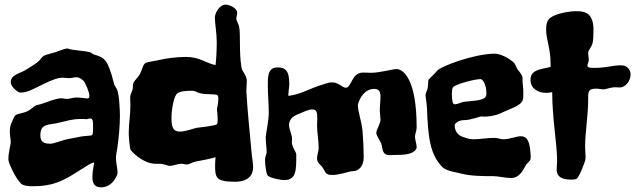

<svg xmlns="http://www.w3.org/2000/svg" viewBox="-20 -754 2723 823"><path d="M492 -305C491 -325 488 -351 483 -367C480 -377 470 -386 468 -398C442 -500 429 -507 381 -521C376 -523 371 -529 366 -530C335 -538 295 -537 270 -546C269 -546 269 -546 268 -546C258 -546 227 -534 217 -530C200 -525 177 -520 168 -515C159 -510 155 -499 140 -487C126 -476 103 -462 88 -453C64 -439 26 -433 26 -402C26 -381 57 -357 68 -357C76 -357 86 -359 94 -361C125 -368 204 -421 248 -421C257 -421 267 -419 276 -419C288 -419 298 -423 308 -423C318 -423 331 -416 341 -404C344 -399 363 -363 363 -343C363 -337 362 -332 355 -332C346 -332 327 -336 309 -336C291 -336 278 -330 269 -330C257 -330 248 -333 242 -333C217 -331 182 -317 165 -311C153 -306 140 -305 134 -302C124 -298 112 -284 97 -277C78 -268 54 -267 45 -259C41 -256 26 -220 26 -219C23 -209 22 -199 22 -191C22 -173 26 -158 26 -142C26 -136 16 -100 16 -73C16 -70 16 -67 17 -64C17 -58 43 7 72 35C91 47 127 44 130 44C231 44 284 -2 341 -36C354 -44 369 -55 384 -58C380 -36 376 -14 376 4C376 30 384 49 413 49C464 49 484 -5 484 -13C484 -32 477 -55 477 -79C477 -90 481 -106 483 -120C489 -164 494 -213 494 -259C494 -275 493 -290 492 -305ZM375 -175C372 -172 339 -171 329 -169C315 -166 286 -161 267 -157C240 -151 212 -138 195 -138C168 -138 153 -146 153 -173C153 -226 186 -217 233 -228C265 -235 289 -244 325 -244C334 -244 343 -244 353 -243C353 -243 359 -246 366 -246C377 -246 379 -239 379 -205C379 -191 378 -178 375 -175Z M1058 -104C1050 -190 1040 -288 1036 -364C1036 -380 1038 -393 1038 -405C1038 -434 1019 -442 1015 -466C1004 -530 1012 -609 1005 -639C1003 -651 994 -663 993 -673C993 -684 997 -692 997 -700C997 -716 968 -734 947 -734C920 -734 901 -697 901 -679C901 -655 909 -613 909 -574C909 -537 907 -500 904 -475C863 -483 836 -510 778 -510C738 -510 692 -504 663 -497C642 -492 612 -489 604 -484C592 -477 590 -456 579 -435C571 -421 555 -408 552 -398C548 -389 551 -378 548 -370C545 -357 538 -352 538 -334C538 -323 539 -312 539 -302C539 -260 532 -228 532 -189C532 -180 532 -170 533 -160C533 -155 537 -118 539 -114C539 -107 594 -52 646 -52C652 -52 657 -52 663 -52C683 -52 697 -43 709 -43C722 -43 741 -52 758 -52C765 -52 774 -49 781 -49C792 -49 804 -59 817 -61C854 -68 879 -73 904 -80C903 -68 902 -56 902 -45C902 8 906 25 987 25C1047 25 1065 -6 1065 -37C1065 -56 1060 -78 1058 -104ZM913 -345C915 -342 916 -337 916 -330C916 -313 910 -288 910 -287C910 -283 913 -259 913 -241C913 -232 912 -224 910 -222C905 -215 838 -208 823 -206C808 -203 776 -190 751 -190C724 -190 715 -206 715 -248C715 -291 727 -344 740 -354C753 -363 778 -365 803 -365C819 -365 821 -358 839 -354C870 -347 906 -353 913 -345Z M1766 -121C1766 -122 1766 -123 1766 -124C1766 -135 1759 -155 1759 -167C1758 -179 1766 -192 1766 -207C1766 -424 1704 -458 1680 -458C1664 -458 1607 -442 1571 -442C1560 -442 1547 -443 1536 -443C1486 -443 1488 -378 1462 -378C1447 -378 1432 -401 1403 -401C1388 -401 1372 -394 1355 -389C1304 -373 1271 -350 1216 -343C1216 -364 1220 -378 1220 -395C1220 -453 1202 -465 1169 -465C1126 -465 1128 -421 1128 -385C1128 -349 1132 -312 1132 -272C1132 -231 1119 -180 1119 -167C1119 -146 1123 -118 1123 -102C1123 -92 1116 -84 1116 -69C1116 -43 1122 -11 1126 -3C1135 9 1184 18 1197 18C1250 18 1250 -22 1250 -91C1250 -104 1231 -123 1231 -145C1231 -149 1232 -153 1232 -157C1232 -177 1219 -200 1219 -217C1219 -251 1247 -260 1268 -269C1278 -273 1302 -285 1319 -285C1338 -285 1340 -271 1340 -244C1340 -232 1339 -222 1339 -217C1339 -188 1346 -150 1346 -120C1346 -104 1339 -91 1339 -76C1339 -55 1352 -52 1364 -34C1377 -15 1374 -4 1404 -4C1431 -4 1469 -16 1481 -19C1491 -21 1504 -20 1512 -25C1533 -37 1539 -59 1539 -82C1539 -113 1537 -156 1534 -192C1530 -235 1514 -275 1514 -303C1514 -311 1533 -373 1584 -373C1606 -373 1611 -359 1611 -339C1611 -322 1608 -300 1608 -278C1608 -269 1611 -251 1611 -241C1611 -224 1593 -198 1593 -184C1593 -173 1612 -146 1614 -139C1621 -118 1616 -89 1651 -89C1660 -89 1671 -90 1673 -90C1677 -90 1681 -90 1684 -90C1720 -90 1759 -95 1766 -121Z M2252 -117C2247 -153 2237 -170 2212 -170C2192 -170 2166 -157 2138 -157C2125 -157 2115 -163 2099 -163C2065 -163 2039 -157 2014 -157C1999 -157 1984 -159 1968 -166C1968 -166 1929 -173 1929 -218C1929 -225 1947 -239 1968 -239C2000 -239 2037 -256 2046 -255C2049 -254 2051 -254 2054 -254C2076 -254 2104 -258 2127 -269C2182 -295 2223 -302 2223 -339C2223 -357 2224 -365 2221 -392C2217 -427 2228 -420 2199 -456C2193 -464 2189 -479 2184 -484C2164 -504 2125 -524 2100 -524C2010 -523 1867 -469 1853 -450C1843 -436 1820 -419 1816 -410C1815 -407 1816 -390 1813 -376C1811 -366 1804 -353 1804 -348C1804 -337 1809 -315 1810 -293C1815 -167 1822 -92 1878 -36C1898 -20 1934 -16 1961 -9C2002 1 2049 1 2094 1C2115 1 2146 9 2170 9C2208 9 2221 -24 2236 -49C2251 -67 2255 -63 2255 -84C2255 -93 2253 -104 2252 -117ZM2063 -342C2055 -320 1994 -322 1965 -317C1959 -316 1941 -307 1929 -307C1920 -307 1917 -323 1917 -350C1917 -363 1918 -374 1921 -379C1930 -393 2015 -415 2040 -415C2049 -415 2065 -392 2065 -353C2065 -349 2064 -345 2063 -342Z M2662 -470C2656 -473 2648 -474 2640 -474C2605 -474 2581 -463 2527 -463C2508 -463 2498 -464 2498 -473C2498 -480 2504 -488 2504 -498C2504 -505 2501 -518 2501 -525C2500 -538 2516 -552 2520 -569C2523 -582 2524 -605 2524 -625C2524 -700 2486 -706 2450 -706C2419 -706 2384 -698 2368 -692C2332 -679 2321 -667 2321 -627C2321 -586 2340 -543 2340 -485C2340 -479 2340 -473 2340 -467C2296 -456 2254 -456 2254 -411C2254 -376 2284 -356 2321 -356C2329 -356 2338 -357 2347 -359C2347 -246 2368 -137 2368 -64C2368 -53 2366 -39 2366 -27C2366 2 2386 16 2430 16C2439 16 2447 15 2452 12C2463 5 2487 -59 2489 -68C2489 -72 2490 -77 2490 -81C2490 -95 2488 -110 2488 -127C2488 -182 2501 -261 2501 -322C2501 -359 2499 -374 2535 -374C2546 -374 2558 -371 2568 -371C2577 -371 2598 -380 2617 -380C2623 -380 2630 -379 2636 -379C2664 -379 2683 -411 2683 -434C2683 -449 2676 -462 2662 -470Z"/></svg>

Font: Freckle Face
Style: Regular
Weight: 400
Designer: Astigmatic (AOETI)
Foundry: Astigmatic (AOETI)
Version: Version 1.000